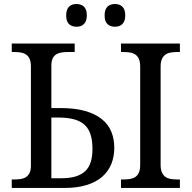

<svg xmlns="http://www.w3.org/2000/svg" viewBox="-20 -929 947 949"><path d="M349.1 -713.9V-671.9H315.9Q299.3 -671.9 284.4 -669.7Q269.5 -667.5 258.3 -660.6Q247.1 -653.8 240.5 -640.4Q233.9 -627 233.9 -605V-395H276.9Q349.6 -395 400.4 -380.6Q451.2 -366.2 483.4 -340.1Q515.6 -314 530.3 -277.8Q544.9 -241.7 544.9 -198.2Q544.9 -154.3 530 -117.9Q515.1 -81.5 484.9 -55.2Q454.6 -28.8 408.2 -14.4Q361.8 0 298.8 0H38.1V-42H50.8Q67.4 -42 82.3 -44.2Q97.2 -46.4 108.4 -53.7Q119.6 -61 126.2 -74.5Q132.8 -87.9 132.8 -109.9V-600.1Q132.8 -623.5 126.5 -637.7Q120.1 -651.9 108.9 -659.4Q97.7 -667 82.8 -669.4Q67.9 -671.9 50.8 -671.9H38.1V-713.9ZM233.9 -47.9H282.2Q324.7 -47.9 354 -56.9Q383.3 -65.9 401.9 -83.7Q420.4 -101.6 428.7 -128.9Q437 -156.2 437 -192.9Q437 -234.9 427.5 -264.4Q418 -293.9 397.5 -312.5Q377 -331.1 344.7 -339.6Q312.5 -348.1 267.1 -348.1H233.9ZM578.1 0V-42H590.8Q607.9 -42 622.8 -44.4Q637.7 -46.9 648.9 -54.4Q660.2 -62 666.5 -76.2Q672.9 -90.3 672.9 -113.8V-600.1Q672.9 -623.5 666.5 -637.7Q660.2 -651.9 648.9 -659.4Q637.7 -667 622.8 -669.4Q607.9 -671.9 590.8 -671.9H578.1V-713.9H869.1V-671.9H856Q839.4 -671.9 824.2 -669.4Q809.1 -667 798.1 -659.4Q787.1 -651.9 780.5 -637.7Q773.9 -623.5 773.9 -600.1V-113.8Q773.9 -90.3 780.5 -76.2Q787.1 -62 798.1 -54.4Q809.1 -46.9 824.2 -44.4Q839.4 -42 856 -42H869.1V0ZM307.1 -853Q307.1 -868.7 311 -879.4Q314.9 -890.1 321.8 -896.7Q328.6 -903.3 337.9 -906.2Q347.2 -909.2 357.9 -909.2Q368.7 -909.2 377.9 -906.2Q387.2 -903.3 394.3 -896.7Q401.4 -890.1 405.3 -879.4Q409.2 -868.7 409.2 -853Q409.2 -837.9 405.3 -827.1Q401.4 -816.4 394.3 -809.6Q387.2 -802.7 377.9 -799.8Q368.7 -796.9 357.9 -796.9Q335.9 -796.9 321.5 -809.6Q307.1 -822.3 307.1 -853ZM497.1 -853Q497.1 -868.7 501 -879.4Q504.9 -890.1 511.7 -896.7Q518.6 -903.3 527.8 -906.2Q537.1 -909.2 547.9 -909.2Q558.6 -909.2 567.9 -906.2Q577.1 -903.3 584.2 -896.7Q591.3 -890.1 595.2 -879.4Q599.1 -868.7 599.1 -853Q599.1 -837.9 595.2 -827.1Q591.3 -816.4 584.2 -809.6Q577.1 -802.7 567.9 -799.8Q558.6 -796.9 547.9 -796.9Q525.9 -796.9 511.5 -809.6Q497.1 -822.3 497.1 -853Z"/></svg>

Font: Droid Serif
Style: Regular
Weight: 400
Designer: Monotype Design team
Foundry: Monotype Imaging Inc.
Version: Version 1.03